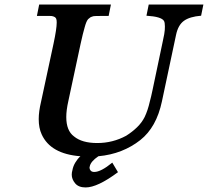

<svg xmlns="http://www.w3.org/2000/svg" viewBox="-20 -677 913 843"><path d="M498 79Q408 146 356 146Q325 146 310 128Q295 110 295 90Q295 80 298 70Q301 53 310.5 37Q320 21 333 9Q202 -1 163 -87Q150 -115 150 -154Q150 -187 160 -229L215 -485Q229 -551 229 -578Q229 -589 227 -594Q224 -603 210 -606Q208 -607 197 -607H142L152 -657H467L457 -607H431Q395 -607 391 -606Q383 -604 377 -601Q371 -597 367 -593Q359 -584 352 -558Q344 -531 334 -485L280 -233Q271 -193 271 -163Q271 -103 305 -78Q340 -49 407 -49Q475 -49 534 -81Q561 -98 582 -118.5Q603 -139 615 -163Q629 -192 638 -232Q640 -238 643.5 -253.5Q647 -269 650 -283L695 -497Q703 -533 703.5 -545.5Q704 -558 704 -561Q704 -578 700 -585Q689 -604 623 -608L633 -657H873L863 -608Q813 -604 787.5 -585.5Q762 -567 753 -524L691 -232Q667 -118 596 -62Q558 -32 512 -14Q466 4 412 9Q378 32 374 54Q373 57 373 59Q373 66 378 72Q383 78 394 78Q423 78 473 37Z"/></svg>

Font: New Athena Unicode
Style: Bold Italic
Weight: 700
Designer: J. Rusten 1997; rev. by R. Hancock 2001, 2002, rev. by D. Mastronarde 2002-2021
Foundry: Society for Classical Studies (formerly American Philological Association)
Version: Version 5.008